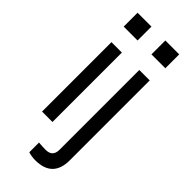

<svg xmlns="http://www.w3.org/2000/svg" viewBox="-282 -722 955 955"><g transform="rotate(45 195.5 -244.5)"><path d="M60.5 0V-488.3H133.8V0ZM146.5 -683.6V-585.9H48.8V-683.6ZM341.8 -683.6V-585.9H244.1V-683.6ZM329.6 73.2Q329.6 195.3 207.5 195.3Q183.1 195.3 158.7 188V119.6Q170.9 120.6 183.1 121.3Q195.3 122.1 207.5 122.1Q256.3 122.1 256.3 73.2V-488.3H329.6Z"/></g></svg>

Font: Sanitrixie
Style: Regular
Weight: 400
Designer: Jayvee D. Enaguas (Grand Chaos)
Version: Version 1.1 - 6/9/2013